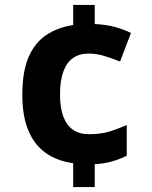

<svg xmlns="http://www.w3.org/2000/svg" viewBox="-20 -795 612 774"><path d="M362 -698Q409 -696 444.5 -686Q480 -676 508 -662L464 -547Q429 -561 398.5 -570Q368 -579 338 -579Q299 -579 273.5 -560.5Q248 -542 235 -505.5Q222 -469 222 -414Q222 -360 235.5 -324.5Q249 -289 275 -271.5Q301 -254 338 -254Q385 -254 418.5 -264Q452 -274 491 -291V-167Q460 -152 428.5 -143.5Q397 -135 362 -133V-41H275V-137Q211 -146 165 -178Q119 -210 94.5 -268.5Q70 -327 70 -413Q70 -507 95.5 -565.5Q121 -624 167.5 -654.5Q214 -685 275 -694V-775H362Z"/></svg>

Font: Noto Sans Tamil UI
Style: Regular
Weight: 400
Designer: Jelle Bosma - Monotype Design Team
Foundry: Monotype Imaging Inc.
Version: Version 2.004